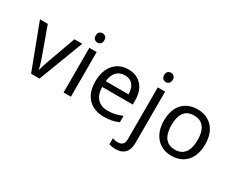

<svg xmlns="http://www.w3.org/2000/svg" viewBox="-125 -1247 2442 1997"><g transform="rotate(30 1096.5 -248.5)"><path d="M203 0 0 -536H94L208 -220Q216 -198 225 -171Q234 -144 241 -119.5Q248 -95 251 -78H255Q259 -95 266.5 -120Q274 -145 283.5 -172Q293 -199 300 -220L414 -536H508L304 0Z M681 -536V0H593V-536ZM638 -737Q658 -737 673.5 -723.5Q689 -710 689 -681Q689 -653 673.5 -639Q658 -625 638 -625Q616 -625 601 -639Q586 -653 586 -681Q586 -710 601 -723.5Q616 -737 638 -737Z M1058 -546Q1127 -546 1176.5 -516Q1226 -486 1252.5 -431.5Q1279 -377 1279 -304V-251H912Q914 -160 958.5 -112.5Q1003 -65 1083 -65Q1134 -65 1173.5 -74.5Q1213 -84 1255 -102V-25Q1214 -7 1174 1.5Q1134 10 1079 10Q1003 10 944.5 -21Q886 -52 853.5 -113.5Q821 -175 821 -264Q821 -352 850.5 -415Q880 -478 933.5 -512Q987 -546 1058 -546ZM1057 -474Q994 -474 957.5 -433.5Q921 -393 914 -321H1187Q1187 -367 1173 -401Q1159 -435 1130.5 -454.5Q1102 -474 1057 -474Z M1352 240Q1327 240 1308 236.5Q1289 233 1275 228V157Q1290 161 1306 164Q1322 167 1341 167Q1373 167 1394 149.5Q1415 132 1415 83V-536H1503V80Q1503 130 1487 166Q1471 202 1438 221Q1405 240 1352 240ZM1408 -681Q1408 -710 1423 -723.5Q1438 -737 1460 -737Q1480 -737 1495.5 -723.5Q1511 -710 1511 -681Q1511 -653 1495.5 -639Q1480 -625 1460 -625Q1438 -625 1423 -639Q1408 -653 1408 -681Z M2139 -269Q2139 -202 2121.5 -150.5Q2104 -99 2071.5 -63Q2039 -27 1992.5 -8.5Q1946 10 1889 10Q1836 10 1791 -8.5Q1746 -27 1713 -63Q1680 -99 1661.5 -150.5Q1643 -202 1643 -269Q1643 -358 1673 -419.5Q1703 -481 1759 -513.5Q1815 -546 1892 -546Q1965 -546 2020.5 -513.5Q2076 -481 2107.5 -419.5Q2139 -358 2139 -269ZM1734 -269Q1734 -206 1750.5 -159.5Q1767 -113 1802 -88Q1837 -63 1891 -63Q1945 -63 1980 -88Q2015 -113 2031.5 -159.5Q2048 -206 2048 -269Q2048 -333 2031 -378Q2014 -423 1979.5 -447.5Q1945 -472 1890 -472Q1808 -472 1771 -418Q1734 -364 1734 -269Z"/></g></svg>

Font: Noto Sans Oriya
Style: Regular
Weight: 400
Designer: Amélie Bonet and Sol Matas
Foundry: Google LLC
Version: Version 2.006